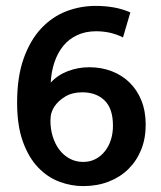

<svg xmlns="http://www.w3.org/2000/svg" viewBox="-20 -622 547 651"><path d="M304 -602Q336 -602 365 -597Q394 -592 422 -580L397 -495Q356 -516 306 -516Q270 -516 242 -503Q214 -490 195 -467Q176 -444 165 -412Q154 -380 152 -342Q176 -368 210.5 -381Q245 -394 283 -394Q324 -394 359 -380.5Q394 -367 419.5 -342Q445 -317 459.5 -281Q474 -245 474 -199Q474 -152 458.5 -114Q443 -76 415 -48.5Q387 -21 348 -6Q309 9 262 9Q221 9 181 -6Q141 -21 109 -54.5Q77 -88 57.5 -142Q38 -196 38 -274Q38 -362 60.5 -424.5Q83 -487 120.5 -526.5Q158 -566 205.5 -584Q253 -602 304 -602ZM151 -213Q151 -184 159 -158.5Q167 -133 181.5 -114Q196 -95 216.5 -84Q237 -73 262 -73Q285 -73 303.5 -82.5Q322 -92 335.5 -109Q349 -126 356 -148Q363 -170 363 -196Q363 -254 334.5 -281.5Q306 -309 259 -309Q225 -309 201 -294.5Q177 -280 164 -260Q158 -251 154.5 -239.5Q151 -228 151 -213Z"/></svg>

Font: Mukta Mahee SemiBold
Style: Regular
Weight: 600
Designer: Shuchita Grover, Noopur Datye, Girish Dalvi, Yashodeep Gholap
Foundry: Ek Type
Version: Version 2.538;PS 1.000;hotconv 16.6.51;makeotf.lib2.5.65220;